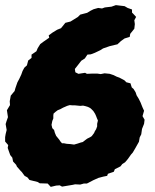

<svg xmlns="http://www.w3.org/2000/svg" viewBox="-41 -704 605 749"><path d="M157 25 145 12 114 11 106 6 74 -2 66 -12 55 -18 44 -33 39 -38 25 -54 22 -61 10 -74 7 -89 -1 -99 -5 -110 -11 -127 -9 -138 -21 -152V-169L-19 -181L-15 -197L-19 -220L-16 -230L-10 -247L-14 -274L-2 -294L-3 -309L1 -331L16 -349L19 -360L27 -383L34 -396L42 -413L47 -427L54 -440L64 -449L69 -468L82 -478V-491L101 -504L106 -516L116 -532L128 -541L151 -557L149 -566L164 -577L182 -588L197 -594L214 -615L234 -620L247 -628L263 -638L272 -647L299 -654L312 -662L324 -668L342 -673L357 -671L368 -675L394 -678L411 -684L445 -680L457 -673L474 -667V-655L479 -650L490 -638L483 -625L485 -610L483 -592L467 -572L465 -560L445 -554L431 -544L417 -531L412 -530L387 -524L361 -515L350 -508L329 -498L313 -492L300 -491L290 -476L276 -467L259 -445L251 -435L253 -422L265 -416L291 -420L298 -416L321 -417H338L352 -415L367 -418L387 -416L402 -411L414 -405L425 -401L444 -391L452 -383L468 -379L473 -363L480 -357L488 -344L492 -332L500 -319L507 -305L515 -285L521 -272L515 -251L523 -237L521 -221L513 -201L510 -180L504 -168L501 -151L487 -126L477 -109L470 -101L458 -84L447 -71L436 -64L429 -55L407 -44L403 -34L380 -26L377 -18L362 -15L343 -10L323 -1L298 12H286L272 16L252 15L243 17L201 24L192 19L178 20ZM248 -140 262 -144 274 -148 282 -150 291 -157 299 -163 311 -169 317 -173 326 -185 329 -192 334 -200 338 -211V-221L341 -234L337 -243L334 -251L330 -260L323 -271L314 -280L310 -283L302 -287L292 -290L283 -292L272 -291L262 -292L252 -293H242L231 -294L221 -291L212 -287L205 -284L194 -278L184 -274L176 -268L168 -261L167 -254V-242L163 -232L160 -217L163 -204L170 -197L173 -186L178 -174L187 -163L191 -158L194 -153L201 -145H209L219 -143L233 -142Z"/></svg>

Font: Winky Rough ExtraBold
Style: Italic
Weight: 800
Italic angle: -8.97852°
Designer: Simon Atzbach
Foundry: typofactur
Version: Version 1.206; ttfautohint (v1.8.4.7-5d5b)